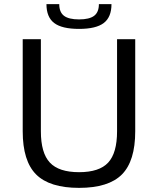

<svg xmlns="http://www.w3.org/2000/svg" viewBox="-20 -890 765 930"><path d="M90 -254V-700H178V-254Q178 -149 221.5 -102.5Q265 -56 363 -56Q461 -56 504 -102.5Q547 -149 547 -254V-700H635V-254Q635 -110 570.5 -45Q506 20 363 20Q220 20 155 -45Q90 -110 90 -254ZM520 -870Q520 -807 482.5 -778.5Q445 -750 363 -750Q280 -750 242.5 -778.5Q205 -807 205 -870H267Q267 -831 290 -813.5Q313 -796 363 -796Q413 -796 436 -813.5Q459 -831 459 -870Z"/></svg>

Font: Fivo Sans
Style: Regular
Weight: 400
Designer: Alexander Slobzheninov
Foundry: Alexander Slobzheninov
Version: 1.0